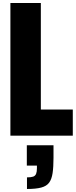

<svg xmlns="http://www.w3.org/2000/svg" viewBox="-20 -856 503 1274"><path d="M49 44V-836H251V-129H463V44ZM159 398V321Q186 321 200 316Q214 311 219.5 297.5Q225 284 225 261V243H158V108H335V192Q335 252 329 292.5Q323 333 306 356Q289 379 253.5 388.5Q218 398 159 398Z"/></svg>

Font: Farlight84_Sys_V01
Style: Bold
Weight: 700
Designer: Monotype Design Team, Nadine Chahine and Nizar Qandah
Foundry: Monotype Imaging Inc.
Version: Version 2.004;October 31, 2024;FontCreator 14.0.0.2814 64-bi